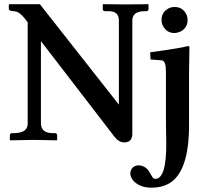

<svg xmlns="http://www.w3.org/2000/svg" viewBox="-20 -666 959 914"><path d="M879.9 -321.3V-69.8Q879.9 158.7 779.3 210.4Q746.1 227.5 701.2 227.5Q647 227.5 616.2 195.8Q600.6 178.2 600.1 158.2Q604.5 124 637.7 121.1Q674.3 121.1 693.4 156.7Q706.5 181.6 712.9 184.6Q716.3 185.5 719.2 185.5Q773.4 185.5 771.5 7.8Q771.5 -8.8 770.5 -39.1Q770 -68.4 770 -80.1V-320.8Q770 -373.5 753.4 -377.9Q750.5 -378.4 748 -378.9L696.8 -382.8L694.8 -417Q844.7 -437.5 875 -446.8Q880.4 -445.8 881.8 -442.9Q881.8 -441.9 879.9 -321.3ZM749 -570.8Q749 -608.9 783.2 -626.5Q796.9 -632.8 811 -632.8Q849.1 -632.8 866.7 -598.6Q873 -585 873 -570.8Q873 -532.7 838.4 -515.6Q824.7 -509.3 811 -508.8Q772.9 -508.8 755.4 -543.5Q749 -556.6 749 -570.8ZM545.9 -568.8Q545.9 -606 511.2 -611.8Q502.4 -613.3 492.2 -612.8H478Q470.2 -614.3 469.2 -621.1V-645L471.2 -646Q472.2 -646 578.1 -645L685.1 -646L687 -645V-621.1Q685.1 -614.3 679.2 -612.8H665Q610.8 -611.3 609.9 -568.8V-24.9Q607.4 11.2 571.8 12.2Q544.9 11.2 524.9 -15.1L174.8 -470.2V-76.2Q177.2 -32.7 230 -32.2H244.1Q251.5 -30.3 252 -22.9V0L250 2Q249 2 142.1 0L28.8 2L26.9 0V-22.9Q28.3 -30.8 35.2 -32.2H48.8Q110.8 -33.7 111.8 -76.2V-560.1Q81.5 -602.1 60.1 -609.9Q50.8 -612.8 42 -612.8Q22.5 -613.8 22 -624V-643.1L24.9 -646H169.9L545.9 -168Z"/></svg>

Font: Linux Libertine O
Style: Semibold
Weight: 700
Designer: Philipp H. Poll
Foundry: Philipp H. Poll
Version: Version 5.0.0